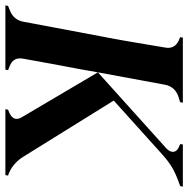

<svg xmlns="http://www.w3.org/2000/svg" viewBox="-13 -687 700 714"><g transform="rotate(90 337.0 -330.0)"><path d="M0 0 2 -10 19 -17Q54 -30 61 -68L114 -350Q125 -404 136 -470.5Q147 -537 157 -595Q163 -630 130 -645L118 -650L120 -660H362L360 -650L338 -643Q302 -630 295 -593L249 -344L530 -597Q546 -611 544.5 -625Q543 -639 525 -646L516 -650L517 -660H674L672 -650L661 -646Q627 -634 604.5 -621Q582 -608 556 -585L354 -403L562 -68Q585 -30 624 -13L633 -10L631 0H386L388 -10L400 -15Q434 -31 416 -61L249 -344L236 -271Q228 -230 217.5 -172.5Q207 -115 198 -65Q192 -29 226 -16L241 -10L239 0Z"/></g></svg>

Font: DM Serif Display
Style: Italic
Weight: 400
Italic angle: -12°
Designer: Colophon Foundry, Frank Grießhammer
Foundry: Colophon Foundry
Version: Version 5.100; ttfautohint (v1.8.2)